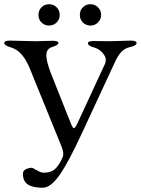

<svg xmlns="http://www.w3.org/2000/svg" viewBox="-20 -844 663 904"><path d="M161.1 -773.9Q161.1 -794.9 175.3 -809.6Q189.9 -824.2 210.9 -824.2Q231.9 -824.2 246.6 -809.6Q261.2 -794.9 261.2 -773.9Q261.2 -752.9 246.6 -738.3Q231.9 -723.6 210.9 -723.6Q189.9 -723.6 175.3 -738.3Q160.6 -752.9 161.1 -773.9ZM356 -773.9Q355.5 -794.9 370.1 -809.6Q384.8 -824.2 405.8 -824.2Q426.8 -824.2 441.4 -809.6Q456.1 -794.9 456.1 -773.9Q456.1 -752.9 441.4 -738.3Q426.8 -723.6 405.8 -723.6Q384.8 -723.6 370.1 -738.3Q355.5 -752.9 356 -773.9ZM623 -642.1Q623 -628.9 594.7 -623Q566.4 -617.2 549.8 -598.1Q533.2 -579.1 519 -546.9L368.2 -222.2Q301.8 -78.1 259.8 -19Q217.8 40 181.2 40Q134.3 40 110.8 24.4Q87.9 8.8 87.9 -25.9Q87.9 -49.8 127.9 -54.2Q133.8 -54.2 153.3 -42.5Q172.9 -30.8 186 -30.8Q219.7 -30.8 239.3 -48.3Q258.8 -65.9 275.9 -106Q277.8 -109.9 277.8 -121.6Q277.8 -133.3 268.1 -158.2L120.1 -522Q86.9 -604 33.2 -620.1Q0 -629.9 0 -641.6Q0 -653.3 28.8 -652.8L146 -649.9L226.1 -651.9Q254.9 -651.9 254.9 -642.1Q254.9 -631.8 226.6 -623Q198.2 -614.3 198.2 -585Q198.2 -555.7 217.8 -503.9L311 -269Q322.3 -240.2 328.1 -240.2Q334 -240.2 347.2 -269L474.1 -543Q478 -549.8 478 -564Q478 -578.1 461.9 -596.2Q445.8 -614.3 419.9 -621.6Q394 -628.9 394 -640.1Q394 -651.4 422.9 -650.9L498 -649.9L594.2 -652.8Q623 -652.8 623 -642.1Z"/></svg>

Font: EBGaramond
Style: Regular
Weight: 400
Version: Version 000.012g